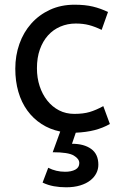

<svg xmlns="http://www.w3.org/2000/svg" viewBox="-20 -552 512 816"><path d="M398 148Q398 167 389.5 184Q381 201 364 214.5Q347 228 321 236Q295 244 261 244Q234 244 209 239.5Q184 235 161 224L185 161Q218 178 257 178Q283 178 300 169Q317 160 317 141Q317 123 293.5 109Q270 95 204 95L236 7Q192 -2 156.5 -25Q121 -48 96 -82.5Q71 -117 58 -162Q45 -207 45 -260Q45 -316 62.5 -365.5Q80 -415 113 -452Q146 -489 192.5 -510.5Q239 -532 297 -532Q342 -532 375 -524Q408 -516 439 -501L412 -425Q383 -439 358 -445.5Q333 -452 302 -452Q267 -452 236.5 -439Q206 -426 184 -401.5Q162 -377 149.5 -342Q137 -307 137 -262Q137 -221 148.5 -186Q160 -151 181 -124.5Q202 -98 231 -83Q260 -68 296 -68Q334 -68 361 -76Q388 -84 419 -101L447 -25Q417 -8 382 1Q347 10 302 12L286 59Q337 59 367.5 81Q398 103 398 148Z"/></svg>

Font: ABeeZee
Style: Regular
Weight: 400
Designer: Anja Meiners
Foundry: Anja Meiners
Version: Version 1.001